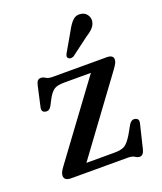

<svg xmlns="http://www.w3.org/2000/svg" viewBox="-134 -787 749 889"><g transform="rotate(-20 241.0 -343.0)"><path d="M422 -401 158.5 -43H296.5Q331.5 -43 348.2 -53.5Q365 -64 385.5 -98L409.5 -140.5Q421 -160 438 -157.5Q459.5 -154 454.5 -131.5L426 -13.5Q419 15 401.5 15Q390.5 15 379.5 7.5Q368.5 0 346.5 0H69.5Q50 0 42 -6.5Q34 -13 34 -24Q34 -32 38.2 -41.5Q42.5 -51 54.5 -67L320.5 -427.5H188.5Q157 -427.5 141 -418.2Q125 -409 109 -380.5L91.5 -347Q80.5 -327.5 63 -330.5Q41.5 -334 47 -357.5L69 -456Q72.5 -472.5 78.5 -478.8Q84.5 -485 94 -485Q105.5 -485 116 -477.8Q126.5 -470.5 148.5 -470.5H413.5Q446 -470.5 446 -448Q446 -440 441 -430Q436 -420 422 -401ZM299 -643.5Q314 -672 330 -687.8Q346 -703.5 370 -700Q390 -697 400.2 -682Q410.5 -667 408 -650Q405 -632 392.2 -618.5Q379.5 -605 357 -591L271 -526.5Q264.5 -523.5 257.2 -523.2Q250 -523 245.5 -527.5Q240 -532.5 241.2 -539.2Q242.5 -546 246.5 -552.5Z"/></g></svg>

Font: Fraunces 9pt S050
Style: Regular
Weight: 400
Version: Version 1.000; ttfautohint (v1.8.3)